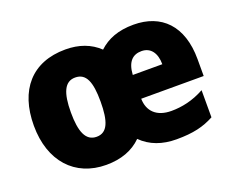

<svg xmlns="http://www.w3.org/2000/svg" viewBox="-96 -725 1094 898"><g transform="rotate(-20 450.5 -276.5)"><path d="M637 -563C560 -563 506 -541 464 -502C421 -543 365 -563 298 -563C131 -563 38 -455 38 -278C38 -101 139 10 295 10C369 10 428 -12 471 -55C515 -11 574 10 644 10C728 10 780 -3 832 -31V-166C774 -134 718 -123 667 -123C592 -123 554 -164 553 -225H864V-309C864 -476 775 -563 637 -563ZM630 -434C675 -434 701 -399 701 -343H554C558 -410 588 -434 630 -434ZM296 -424C351 -424 370 -375 370 -278C370 -180 351 -129 297 -129C243 -129 222 -181 222 -277C222 -375 244 -424 296 -424Z"/></g></svg>

Font: Noto Sans Khmer SemiCondensed Black
Style: Regular
Weight: 900
Width: 4
Designer: Danh Hong and the Monotype Design Team
Foundry: Monotype Imaging Inc.
Version: Version 2.004